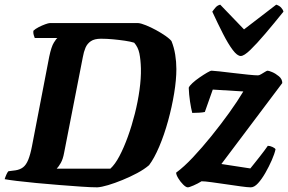

<svg xmlns="http://www.w3.org/2000/svg" viewBox="-31 -803 1235 823"><path d="M386 0Q361 0 317 -3Q273 -6 223 -10Q173 -14 125 -18.5Q77 -23 40.5 -27.5Q4 -32 -11 -35Q-8 -45 -3.5 -55Q1 -65 5 -69L36 -73Q55 -76 68 -86Q81 -96 90 -118Q99 -140 106 -176L180 -560Q189 -603 200 -620.5Q211 -638 215 -640H118Q116 -645 113.5 -653Q111 -661 112 -671Q120 -679 134.5 -686.5Q149 -694 163 -699Q177 -704 182 -704H562Q574 -703 595 -694.5Q616 -686 638 -674Q660 -662 678 -649.5Q696 -637 704 -627Q715 -600 720 -569Q725 -538 725 -507Q725 -461 715.5 -403Q706 -345 689.5 -285Q673 -225 651.5 -174.5Q630 -124 608 -95Q587 -77 557 -61Q527 -45 494 -31.5Q461 -18 432.5 -9.5Q404 -1 386 0ZM212 -80H442Q462 -98 481 -134Q500 -170 517 -217Q534 -264 547 -315.5Q560 -367 567 -417.5Q574 -468 573 -510Q572 -547 566.5 -574Q561 -601 544 -620Q528 -625 504 -628.5Q480 -632 453.5 -634.5Q427 -637 402 -637Q374 -637 358.5 -626.5Q343 -616 335.5 -598.5Q328 -581 324 -558L244 -149Q239 -121 229.5 -104.5Q220 -88 212 -80ZM774 0Q766 0 754 -12Q742 -24 733 -39Q724 -54 724 -63Q757 -87 796 -128.5Q835 -170 875 -219.5Q915 -269 951 -319Q987 -369 1012 -411L881 -419L847 -323Q839 -321 823.5 -320Q808 -319 793 -319Q788 -338 783.5 -368Q779 -398 778 -427Q781 -435 794 -447Q807 -459 824.5 -471Q842 -483 856.5 -491.5Q871 -500 876 -500Q883 -500 909.5 -497Q936 -494 969.5 -490Q1003 -486 1032.5 -483Q1062 -480 1075 -480Q1080 -480 1088.5 -485Q1097 -490 1105 -495Q1113 -500 1116 -500Q1121 -500 1135.5 -494Q1150 -488 1164.5 -476Q1179 -464 1179 -447L918 -100L1042 -81Q1050 -91 1060.5 -104Q1071 -117 1081.5 -130.5Q1092 -144 1101.5 -156.5Q1111 -169 1117 -178Q1126 -178 1137 -173Q1148 -168 1150 -163Q1146 -144 1134 -116.5Q1122 -89 1106.5 -62Q1091 -35 1075 -17.5Q1059 0 1044 0Q1031 0 1002 -4Q973 -8 939 -13Q905 -18 875.5 -22Q846 -26 833 -26Q817 -16 798.5 -8Q780 0 774 0ZM1001 -563Q986 -563 966.5 -589Q947 -615 925 -658Q903 -701 879 -753Q886 -763 893.5 -771.5Q901 -780 913 -783L1015 -677L1153 -783Q1166 -779 1174 -770.5Q1182 -762 1184 -753Q1143 -702 1106 -658.5Q1069 -615 1042 -589Q1015 -563 1001 -563Z"/></svg>

Font: Texturina 12pt ExtraBold
Style: Italic
Weight: 800
Italic angle: -11°
Designer: Guillermo Torres Carreño
Foundry: Omnibus-Type
Version: Version 1.002